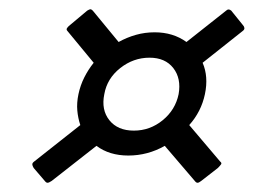

<svg xmlns="http://www.w3.org/2000/svg" viewBox="-20 -540 570 416"><path d="M77 -148 53 -176Q50 -181 50 -184Q50 -187 54 -190L154 -269Q149 -284 147.5 -300.5Q146 -317 150 -336Q154 -355 162.5 -372Q171 -389 183 -404L126 -473Q123 -476 125.5 -479.5Q128 -483 132 -486L169 -517Q174 -520 176 -520Q178 -520 181 -517L237 -449Q255 -459 274.5 -464.5Q294 -470 315 -470Q355 -470 384 -449L470 -517Q475 -522 481 -517L506 -486Q509 -483 509.5 -479.5Q510 -476 506 -473L419 -404Q432 -374 424 -336Q416 -298 390 -269L457 -190Q461 -187 459 -184Q457 -181 452 -176L416 -148Q411 -144 408 -144Q405 -144 402 -148L337 -224Q300 -203 258 -203Q217 -203 189 -224L92 -148Q86 -144 83 -144Q80 -144 77 -148ZM206 -336Q199 -302 217 -279.5Q235 -257 270 -257Q305 -257 332.5 -279.5Q360 -302 367 -336Q373 -370 355.5 -392.5Q338 -415 304 -415Q269 -415 240.5 -392.5Q212 -370 206 -336Z"/></svg>

Font: Glory Medium
Style: Italic
Weight: 500
Italic angle: -12°
Version: Version 1.011